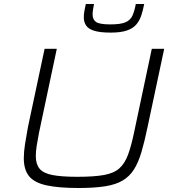

<svg xmlns="http://www.w3.org/2000/svg" viewBox="-20 -932 870 960"><path d="M373 8Q272 8 211.5 -5.5Q151 -19 125 -51.5Q99 -84 99 -141Q99 -172 105 -211Q111 -250 120 -298L203 -688H264L175 -268Q168 -232 163.5 -203.5Q159 -175 159 -152Q159 -112 177.5 -89Q196 -66 241.5 -57Q287 -48 367 -48Q450 -48 500 -57Q550 -66 577 -90.5Q604 -115 620 -158Q636 -201 650 -268L739 -688H801L718 -298Q703 -225 687.5 -172.5Q672 -120 650 -85Q628 -50 593.5 -29.5Q559 -9 505.5 -0.5Q452 8 373 8ZM534 -769Q481 -769 451.5 -778Q422 -787 410.5 -804.5Q399 -822 399 -845Q399 -861 402 -877.5Q405 -894 409 -912H450Q447 -897 445 -883.5Q443 -870 443 -860Q443 -834 460.5 -822Q478 -810 532 -810Q584 -810 608.5 -821Q633 -832 643 -855.5Q653 -879 659 -912H701Q695 -881 686.5 -855Q678 -829 661.5 -809.5Q645 -790 614.5 -779.5Q584 -769 534 -769Z"/></svg>

Font: Saira Expanded Light
Style: Italic
Weight: 300
Width: 7
Italic angle: -12°
Designer: Hector Gatti with collaboration of the Omnibus-Type team
Foundry: Omnibus-Type
Version: Version 1.101